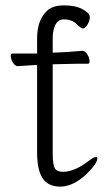

<svg xmlns="http://www.w3.org/2000/svg" viewBox="-20 -676 400 714"><path d="M155 -636Q176 -656 218.5 -656Q261 -656 287.5 -641.5Q314 -627 314 -612.5Q314 -598 305 -584Q296 -570 288 -570Q282 -571 270 -581Q252 -604 216 -604Q196 -604 185 -582Q177 -564 176 -538V-480Q234 -482 285 -487H286Q296 -487 304.5 -474Q313 -461 313 -448Q313 -439 307 -439H268Q259 -439 176 -437V-106Q176 -63 184 -50Q192 -37 214 -37Q258 -37 313 -80Q329 -92 337 -92Q342 -92 342 -87Q342 -68 299 -26Q250 18 204.5 18Q159 18 138.5 -13Q118 -44 118 -108V-434H108L47 -430H46Q36 -430 28 -443Q20 -456 20 -468Q20 -477 26 -477H118V-533Q118 -602 155 -636Z"/></svg>

Font: Moon Stars Kai T Light
Style: Regular
Weight: 300
Designer: GuiWonder
Version: Version 1.101